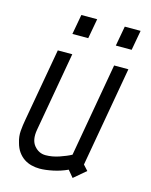

<svg xmlns="http://www.w3.org/2000/svg" viewBox="-105 -741 643 820"><g transform="rotate(15 216.0 -331.0)"><path d="M36 -76Q28 -102 30 -127Q32 -152 37 -179L94 -500H158L96 -149Q88 -103 108.5 -78.5Q129 -54 159 -54Q188 -54 219 -64.5Q250 -75 270 -86L343 -500H406L328 -58L349 -35L296 10L271 -20Q241 -6 207.5 1Q174 8 149 8Q131 8 113 3.5Q95 -1 80 -11Q65 -21 53.5 -37Q42 -53 36 -76ZM328 -584 344 -672H414L398 -584ZM136 -584 152 -672H222L206 -584Z"/></g></svg>

Font: Marvel
Style: Bold Italic
Weight: 700
Italic angle: -12°
Designer: Carolina Trebol
Foundry: Carolina Trebol
Version: Version 1.001